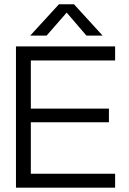

<svg xmlns="http://www.w3.org/2000/svg" viewBox="-20 -864 592 884"><path d="M251.5 -844.5H320.5L452.5 -700H378L287 -806L194.5 -700H119ZM510 -650.5V-585.5H122V-364H481.5V-301H122V-64H510V0H53.5V-650.5Z"/></svg>

Font: Overused Grotesk Book
Style: Regular
Weight: 375
Version: Version 0.004